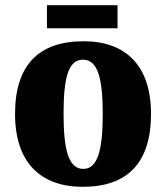

<svg xmlns="http://www.w3.org/2000/svg" viewBox="-20 -710 641 740"><path d="M161 -601H433V-690H161ZM299 10C472 10 562 -83 562 -271C562 -459 463 -551 302 -551C129 -551 38 -459 38 -271C38 -83 137 10 299 10ZM301 -59C244 -59 225 -133 225 -271C225 -410 243 -480 300 -480C356 -480 376 -410 376 -271C376 -133 357 -59 301 -59Z"/></svg>

Font: Noto Serif Georgian SemiCondensed Black
Style: Regular
Weight: 900
Width: 4
Designer: Monotype Design Team, Akaki Razmadze
Foundry: Google LLC
Version: Version 2.003